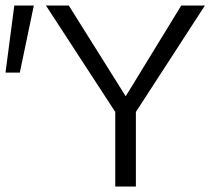

<svg xmlns="http://www.w3.org/2000/svg" viewBox="-30 -678 792 698"><path d="M22 -658H93L42 -414H-10ZM464 -271V0H389V-271L137 -658H220L427 -328L629 -658H715Z"/></svg>

Font: Ysabeau SC
Style: Regular
Weight: 400
Designer: Christian Thalmann (Catharsis Fonts)
Version: Version 0.003